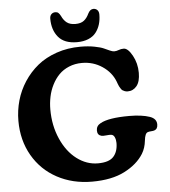

<svg xmlns="http://www.w3.org/2000/svg" viewBox="-61 -977 929 1052"><g transform="rotate(-5 403.5 -451.0)"><path d="M387.2 -748.5Q317.9 -748.5 284.9 -787.8Q252 -827.1 252 -889.2Q252 -904.8 260.5 -913.6Q269 -922.4 282.7 -922.4Q293 -922.4 299.3 -916.7Q305.7 -911.1 312 -898.9Q322.8 -875 340.1 -861.8Q357.4 -848.6 387.2 -848.6Q417 -848.6 433.8 -861.6Q450.7 -874.5 461.9 -898.9Q473.6 -922.4 491.7 -922.4Q505.4 -922.4 513.7 -913.6Q522 -904.8 522 -889.2Q522 -859.4 514.4 -834.7Q506.8 -810.1 491.5 -790.3Q476.1 -770.5 449.5 -759.5Q422.9 -748.5 387.2 -748.5ZM403.3 20Q296.4 20 211.2 -25.9Q126 -71.8 77.6 -155.8Q29.3 -239.7 29.3 -346.7Q29.3 -403.8 44.7 -458.3Q60.1 -512.7 91.3 -560.5Q122.6 -608.4 166.5 -644.3Q210.4 -680.2 271.5 -701.2Q332.5 -722.2 403.3 -722.2Q445.8 -722.2 480 -715.6Q514.2 -709 530.5 -701.4Q546.9 -693.8 561.8 -687.3Q576.7 -680.7 585.4 -680.7Q597.7 -680.7 610.6 -685.8Q623.5 -690.9 638.2 -690.9Q661.6 -690.9 685.5 -647.7Q709.5 -604.5 709.5 -551.8Q709.5 -503.4 689.9 -479.5Q670.4 -455.6 640.1 -455.6Q630.9 -455.6 623.3 -458.7Q615.7 -461.9 611.3 -464.8Q606.9 -467.8 601.6 -476.6Q596.2 -485.4 595 -487.8Q593.8 -490.2 588.9 -502.4L584.5 -514.6Q564.5 -566.4 514.9 -599.6Q465.3 -632.8 403.8 -632.8Q364.7 -632.8 332 -619.1Q299.3 -605.5 276.9 -582.5Q254.4 -559.6 238.8 -528.6Q223.1 -497.6 216.1 -463.6Q209 -429.7 209 -394Q209 -305.2 241.5 -231.7Q273.9 -158.2 327.6 -117.7Q381.3 -77.1 443.8 -77.1Q504.4 -77.1 529.3 -104.5Q554.2 -131.8 554.2 -179.7Q554.2 -196.8 548.1 -210.9Q542 -225.1 529.3 -226.6Q522 -228 501.7 -225.8Q481.4 -223.6 474.6 -226.1Q453.1 -231.9 453.1 -256.8Q453.1 -282.7 477.5 -295.4Q522.5 -320.8 636.2 -320.8Q705.6 -320.8 749.5 -305.7Q785.6 -293 785.6 -261.2Q785.6 -235.8 766.1 -229.5Q759.8 -227.5 747.8 -226.8Q735.8 -226.1 730 -223.6Q714.8 -219.2 710.4 -178.7Q706.1 -138.2 687.5 -107.9Q653.3 -52.7 582.5 -16.4Q511.7 20 403.3 20Z"/></g></svg>

Font: Cooper*
Style: Bold
Weight: 700
Designer: Owen Earl
Foundry: indestructible type*
Version: Version 0.001